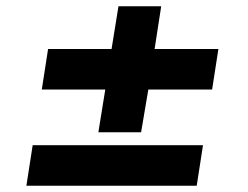

<svg xmlns="http://www.w3.org/2000/svg" viewBox="-20 -591 788 611"><path d="M293 -170 315 -306H113L133 -435H335L357 -571H493L472 -435H675L655 -306H452L429 -170ZM64 0 84 -129H626L606 0Z"/></svg>

Font: Nunito Sans 10pt Expanded Black
Style: Italic
Weight: 900
Width: 7
Italic angle: -9°
Designer: Vernon Adams
Foundry: Vernon Adams
Version: Version 3.101;gftools[0.9.27]